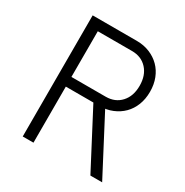

<svg xmlns="http://www.w3.org/2000/svg" viewBox="-162 -830 924 961"><g transform="rotate(30 300.0 -350.0)"><path d="M162 -380V-644H360Q414 -644 447 -608Q480 -572 480 -512Q480 -452 447 -416Q414 -380 360 -380ZM100 0H162V-324H338L305 -355L491 0H559L373 -355L355 -324Q396 -324 430 -338Q464 -352 488.5 -376.5Q513 -401 526.5 -435.5Q540 -470 540 -512Q540 -554 526.5 -588.5Q513 -623 488.5 -647.5Q464 -672 430 -686Q396 -700 355 -700H100Z"/></g></svg>

Font: CommitMonoV142 ExtLt
Style: Regular
Weight: 200
Monospace: yes
Designer: Eigil Nikolajsen
Foundry: Eigil Nikolajsen
Version: Version 1.142